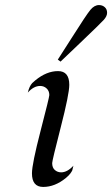

<svg xmlns="http://www.w3.org/2000/svg" viewBox="-20 -720 439 751"><path d="M88.9 -357.9Q94.7 -382.8 106 -395Q110.8 -398.9 118.2 -405.8Q162.1 -441.9 207 -441.9Q251 -441.9 251 -388.2Q251 -352.1 217.5 -221.9Q184.1 -91.8 184.1 -82Q184.1 -64 194.6 -54.9Q205.1 -45.9 219.2 -45.9Q243.2 -45.9 267.1 -71.8Q264.2 -57.6 262.7 -53.7Q261.2 -49.8 255.6 -42Q250 -34.2 237.8 -23.9Q194.8 11.2 148.9 11.2Q105 11.2 105 -42Q105 -78.1 138.9 -209Q172.9 -339.8 172.9 -348.1Q172.9 -364.3 162.4 -374Q151.9 -383.8 137.2 -383.8Q111.8 -383.8 88.9 -357.9ZM206.1 -486.8Q227.1 -520 259.8 -570.8Q317.9 -662.6 333.5 -681.4Q349.1 -700.2 367.2 -700.2Q380.4 -700.2 389.6 -692.1Q398.9 -684.1 398.9 -669.9Q398.9 -656.7 386 -642.3Q373 -627.9 289.1 -547.9Q245.1 -505.9 216.8 -479Z"/></svg>

Font: CMU Classical Serif
Style: Italic
Weight: 500
Italic angle: -14.04°
Version: Version 0.7.0